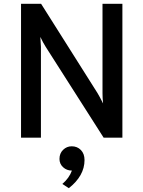

<svg xmlns="http://www.w3.org/2000/svg" viewBox="-20 -720 750 1004"><path d="M620 0H522L219 -475Q205 -497 191 -527Q194 -479 194 -475V0H90V-700H195L490 -233Q501 -215 519 -179Q516 -209 516 -232V-700H620ZM306 242Q342 211 356 172Q329 172 310 154.5Q291 137 291 111Q291 82 310 63.5Q329 45 355 45Q384 45 403 64.5Q422 84 422 117Q422 199 340 264Z"/></svg>

Font: Overpass Light
Style: Bold
Weight: 600
Designer: Delve Withrington, Thomas Jockin
Foundry: Delve Fonts
Version: Version 3.000;DELV;Overpass